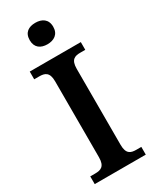

<svg xmlns="http://www.w3.org/2000/svg" viewBox="-234 -993 856 1055"><g transform="rotate(-30 194.0 -465.5)"><path d="M192 -795C233 -795 267 -815 267 -863C267 -912 233 -931 192 -931C150 -931 118 -912 118 -863C118 -815 150 -795 192 -795ZM32 0H356V-49H325C290 -49 263 -57 263 -116V-598C263 -657 290 -665 325 -665H356V-714H32V-665H63C98 -665 126 -657 126 -598V-116C126 -57 98 -49 63 -49H32Z"/></g></svg>

Font: Noto Serif SemiBold
Style: Regular
Weight: 600
Designer: Monotype Design Team
Foundry: Monotype Imaging Inc.
Version: Version 2.013